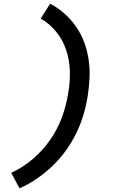

<svg xmlns="http://www.w3.org/2000/svg" viewBox="-20 -861 640 1042"><path d="M86 161 41 77Q104 48 158.5 1.5Q213 -45 253 -103Q293 -161 316.5 -225.5Q340 -290 350 -355Q361 -416 359 -476Q357 -536 339 -590Q321 -644 285.5 -688Q250 -732 201 -760L252 -841Q294 -819 329.5 -787.5Q365 -756 392 -717.5Q419 -679 436 -634Q453 -589 460.5 -540.5Q468 -492 466 -441.5Q464 -391 456 -340Q448 -289 433 -238.5Q418 -188 394.5 -139.5Q371 -91 339 -46Q307 -1 267 37.5Q227 76 181.5 107.5Q136 139 86 161Z"/></svg>

Font: Iosevka Etoile Semibold
Style: Italic
Weight: 600
Italic angle: -9°
Designer: Belleve Invis
Foundry: Belleve Invis
Version: Version 22.1.2; ttfautohint (v1.8.4)